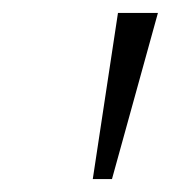

<svg xmlns="http://www.w3.org/2000/svg" viewBox="-20 -734 265 298"><path d="M225.1 -713.9 153.8 -456.1H124L163.1 -713.9Z"/></svg>

Font: CAA NEO Sans Light
Style: Italic
Weight: 300
Italic angle: -12°
Version: Version 1.10